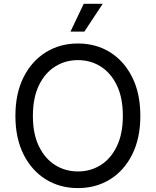

<svg xmlns="http://www.w3.org/2000/svg" viewBox="-20 -962 805 992"><path d="M382.8 9.8Q289.6 9.8 216.6 -35.4Q143.6 -80.6 101.6 -164.3Q59.6 -248 59.6 -363.3Q59.6 -479 101.6 -562.7Q143.6 -646.5 216.6 -691.9Q289.6 -737.3 382.8 -737.3Q476.1 -737.3 548.8 -691.9Q621.6 -646.5 663.3 -562.7Q705.1 -479 705.1 -363.3Q705.1 -248 663.3 -164.3Q621.6 -80.6 548.8 -35.4Q476.1 9.8 382.8 9.8ZM382.8 -76.2Q447.8 -76.2 500.2 -109.1Q552.7 -142.1 583.7 -206.3Q614.7 -270.5 614.7 -363.3Q614.7 -457 583.7 -521.2Q552.7 -585.4 500.2 -618.4Q447.8 -651.4 382.8 -651.4Q317.4 -651.4 264.6 -618.2Q211.9 -585 180.9 -520.8Q149.9 -456.5 149.9 -363.3Q149.9 -270.5 180.9 -206.5Q211.9 -142.6 264.6 -109.4Q317.4 -76.2 382.8 -76.2ZM344.2 -798.8 412.6 -942.4H510.7L416 -798.8Z"/></svg>

Font: Inter Variable
Style: Regular
Weight: 400
Designer: Rasmus Andersson
Foundry: rsms
Version: Version 4.001;git-9221beed3